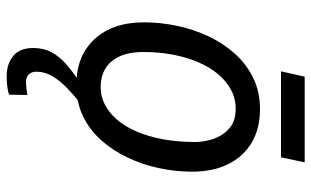

<svg xmlns="http://www.w3.org/2000/svg" viewBox="-199 -518 934 576"><g transform="rotate(90 268.0 -230.0)"><path d="M235 8Q148 8 97.5 -46.5Q47 -101 47 -195Q47 -244 57.5 -294Q68 -344 89 -388.5Q110 -433 141.5 -468Q173 -503 214.5 -523Q256 -543 307 -543Q366 -543 408 -518Q450 -493 472.5 -447.5Q495 -402 495 -339Q495 -290 484.5 -240.5Q474 -191 453 -146.5Q432 -102 401 -67Q370 -32 328.5 -12Q287 8 235 8ZM242 -65Q269 -65 293.5 -77.5Q318 -90 338.5 -113.5Q359 -137 374 -171.5Q389 -206 397.5 -250.5Q406 -295 406 -348Q406 -377 396 -405Q386 -433 364.5 -451.5Q343 -470 306 -470Q275 -470 248.5 -455.5Q222 -441 201 -415.5Q180 -390 165.5 -355Q151 -320 143.5 -279Q136 -238 136 -193Q136 -132 163.5 -98.5Q191 -65 242 -65ZM194 -606 210 -677H467L452 -606ZM209 217Q172 217 148 197.5Q124 178 124 137Q124 106 137 82Q150 58 173 38Q196 18 224 0H285Q266 15 245.5 34.5Q225 54 210.5 76.5Q196 99 195 126Q195 143 203.5 151Q212 159 226 159Q236 159 246 157.5Q256 156 265 155L264 210Q251 214 237 215.5Q223 217 209 217Z"/></g></svg>

Font: Noto Sans Display
Style: Italic
Weight: 400
Italic angle: -12°
Designer: Monotype Design Team
Foundry: Monotype Imaging Inc.
Version: Version 2.003